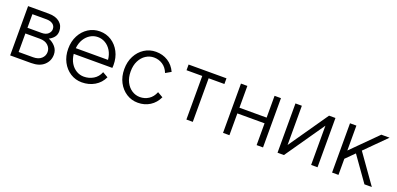

<svg xmlns="http://www.w3.org/2000/svg" viewBox="1 -1184 3845 1859"><g transform="rotate(20 1923.5 -254.0)"><path d="M370.6 -280.8Q412.1 -265.1 441.2 -231.2Q470.2 -197.3 470.2 -151.4Q470.2 -86.4 423.3 -43.2Q376.5 0 290 0H74.7V-507.8H287.6Q359.9 -507.8 400.9 -473.6Q441.9 -439.5 441.9 -382.3Q441.9 -344.7 420.7 -319.3Q399.4 -293.9 370.6 -280.8ZM140.6 -448.7V-308.6H285.6Q329.6 -308.6 352.8 -330.1Q376 -351.6 376 -379.4Q376 -412.6 351.1 -430.7Q326.2 -448.7 285.2 -448.7ZM140.6 -59.1H289.1Q343.8 -59.1 374 -86.7Q404.3 -114.3 404.3 -154.3Q404.3 -193.4 374.3 -221.7Q344.2 -250 288.6 -250H140.6Z M976.6 -155.3 1032.7 -123Q1003.4 -60.1 945.1 -25.9Q886.7 8.3 814 8.3Q748.5 8.3 695.6 -25.6Q642.6 -59.6 611.6 -118.7Q580.6 -177.7 580.6 -253.9Q580.6 -330.1 611.6 -389.2Q642.6 -448.2 695.6 -482.2Q748.5 -516.1 814 -516.1Q879.9 -516.1 932.9 -482.2Q985.8 -448.2 1016.6 -389.2Q1047.4 -330.1 1047.4 -253.9Q1047.4 -240.7 1045.9 -224.6H647.9Q653.8 -170.4 677.5 -131.3Q701.2 -92.3 737.1 -71.3Q772.9 -50.3 814 -50.3Q866.2 -50.3 910.9 -76.4Q955.6 -102.5 976.6 -155.3ZM814 -457.5Q772.9 -457.5 737.3 -436.5Q701.7 -415.5 677.7 -376.5Q653.8 -337.4 647.9 -283.2H980Q974.6 -337.4 950.7 -376.5Q926.8 -415.5 891.1 -436.5Q855.5 -457.5 814 -457.5Z M1224.1 -253.9Q1224.1 -190.9 1247.3 -145.3Q1270.5 -99.6 1308.8 -75Q1347.2 -50.3 1391.6 -50.3Q1440.9 -50.3 1481.2 -76.4Q1521.5 -102.5 1542.5 -155.3L1598.6 -123Q1569.3 -60.1 1515.1 -25.9Q1460.9 8.3 1391.6 8.3Q1326.2 8.3 1273.2 -25.6Q1220.2 -59.6 1189.2 -118.7Q1158.2 -177.7 1158.2 -253.9Q1158.2 -330.1 1189.2 -389.2Q1220.2 -448.2 1273.2 -482.2Q1326.2 -516.1 1391.6 -516.1Q1460.9 -516.1 1515.1 -482.2Q1569.3 -448.2 1598.6 -384.8L1542.5 -352.5Q1521.5 -405.3 1481.2 -431.4Q1440.9 -457.5 1391.6 -457.5Q1347.2 -457.5 1308.8 -432.9Q1270.5 -408.2 1247.3 -362.5Q1224.1 -316.9 1224.1 -253.9Z M1956.5 0H1890.6V-449.2H1728.5V-507.8H2118.7V-449.2H1956.5Z M2268.1 -507.8H2334V-283.2H2614.3V-507.8H2680.2V0H2614.3V-224.6H2334V0H2268.1Z M3175.8 -507.8H3241.7V0H3175.8V-404.3L2895.5 0H2829.6V-507.8H2895.5V-103.5Z M3457.5 -166V0H3391.6V-507.8H3457.5V-251L3714.4 -507.8H3799.3L3589.8 -298.3L3801.3 0H3725.1L3545.4 -253.4Z"/></g></svg>

Font: Giphurs Light
Style: Regular
Weight: 300
Version: Version 0.920; ttfautohint (v1.8.4.7-5d5b)